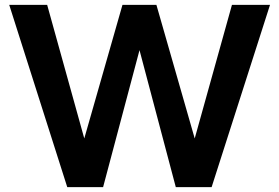

<svg xmlns="http://www.w3.org/2000/svg" viewBox="-20 -773 1153 793"><path d="M626 -752.9 784.2 -201.2 938 -752.9H1095.2L854 0H706.1L556.2 -565.9L405.8 0H257.8L18.1 -752.9H174.8L328.1 -201.2L485.8 -752.9Z"/></svg>

Font: Standard
Style: Bold
Weight: 400
Designer: Bryce Wilner
Version: Version 2.000;PS 2.0;hotconv 16.6.51;makeotf.lib2.5.65220 DE